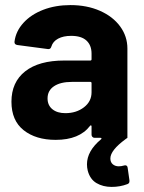

<svg xmlns="http://www.w3.org/2000/svg" viewBox="-20 -542 568 755"><path d="M472 108Q481 108 482 118L489 167V171Q489 179 481 182Q452 193 419 193Q385 193 359.5 178Q334 163 325 129Q322 117 322 104Q322 52 377 6Q380 4 379 2Q378 0 375 0H352Q347 0 343.5 -3.5Q340 -7 340 -12V-45Q340 -48 338 -49Q336 -50 334 -47Q292 8 199 8Q121 8 73 -30Q25 -68 25 -142Q25 -219 79 -261.5Q133 -304 233 -304H335Q340 -304 340 -309V-331Q340 -364 320 -382.5Q300 -401 260 -401Q229 -401 208.5 -390Q188 -379 182 -359Q179 -348 169 -349L48 -365Q36 -367 37 -378Q42 -419 72 -452Q102 -485 150 -503.5Q198 -522 257 -522Q322 -522 373 -499.5Q424 -477 452.5 -438Q481 -399 481 -351V0L474 5Q414 49 414 81Q414 96 423.5 104Q433 112 447 112Q457 112 467 109ZM340 -179V-215Q340 -220 335 -220H263Q218 -220 192.5 -203Q167 -186 167 -155Q167 -128 186 -112.5Q205 -97 237 -97Q280 -97 310 -120Q340 -143 340 -179Z"/></svg>

Font: Amber EN
Style: Bold
Weight: 700
Designer: Jeremy Tribby
Foundry: Tribby Type
Version: Version 1.408 November 24, 2021